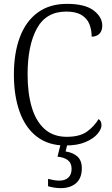

<svg xmlns="http://www.w3.org/2000/svg" viewBox="-20 -744 581 995"><path d="M319 10Q231 10 171.5 -35.5Q112 -81 82 -164Q52 -247 52 -358Q52 -469 83 -551.5Q114 -634 175.5 -679Q237 -724 327 -724Q420 -724 465 -690Q510 -656 510 -611Q510 -584 495 -569Q480 -554 455 -554Q455 -590 443 -619.5Q431 -649 402 -666.5Q373 -684 323 -684Q219 -684 171 -596Q123 -508 123 -358Q123 -261 144.5 -188.5Q166 -116 211 -75.5Q256 -35 326 -35Q394 -35 431.5 -62.5Q469 -90 491 -127Q506 -117 506 -95Q506 -75 485.5 -50.5Q465 -26 423.5 -8Q382 10 319 10ZM294 231Q280 231 262.5 228.5Q245 226 229 221V183Q245 187 259.5 189.5Q274 192 288 192Q317 192 334 176.5Q351 161 351 131Q351 101 331.5 86Q312 71 278 68L297 -9H332L320 41Q357 46 380.5 66.5Q404 87 404 128Q404 179 374.5 205Q345 231 294 231Z"/></svg>

Font: Noto Serif Armenian SemiCondensed Light
Style: Regular
Weight: 300
Width: 4
Designer: Monotype Design Team
Foundry: Monotype Imaging Inc.
Version: Version 2.008; ttfautohint (v1.8.4.7-5d5b)